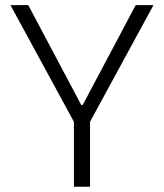

<svg xmlns="http://www.w3.org/2000/svg" viewBox="-20 -713 626 733"><path d="M262.2 0V-248L20 -693.4H87.9L290 -312.5H295.9L498 -693.4H565.9L323.7 -248V0Z"/></svg>

Font: Caskaydia Cove Light
Style: Regular
Weight: 300
Monospace: yes
Designer: Aaron Bell
Foundry: Saja Typeworks
Version: Version 4.300; ttfautohint (v1.8.3)